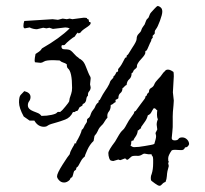

<svg xmlns="http://www.w3.org/2000/svg" viewBox="-20 -672 678 636"><path d="M372.1 -143.6 355.5 -138.7Q351.6 -138.7 350.6 -139.6H349.6Q344.7 -139.6 341.8 -147.9Q338.9 -156.2 338.9 -165Q338.9 -173.8 361.3 -203.1Q377 -231.4 382.8 -237.3L390.6 -245.1Q395.5 -252 398.9 -258.8Q402.3 -265.6 406.7 -272.5Q411.1 -279.3 415.5 -285.2Q419.9 -291 422.4 -294.9Q424.8 -298.8 424.3 -299.8Q423.8 -300.8 425.8 -302.7L429.7 -304.7Q435.5 -313.5 445.3 -326.2Q455.1 -338.9 458.5 -343.8Q461.9 -348.6 461.4 -349.6Q460.9 -350.6 461.9 -352.5L465.8 -355.5L467.8 -361.3Q473.6 -365.2 473.6 -369.1Q473.6 -377 481 -380.9Q488.3 -384.8 491.2 -392.6Q494.1 -400.4 503.4 -409.7Q512.7 -418.9 516.6 -425.3Q520.5 -431.6 526.4 -436.5Q529.3 -441.4 536.6 -441.4Q543.9 -441.4 554.7 -433.6Q555.7 -428.7 555.7 -418.9L552.7 -366.2L555.7 -338.9Q555.7 -331.1 554.7 -323.2Q553.7 -315.4 552.7 -301.3Q551.8 -287.1 552.2 -268.6Q552.7 -250 550.8 -234.9Q548.8 -219.7 548.8 -214.8Q548.8 -207 558.6 -207Q568.4 -207 571.3 -211.9Q574.2 -216.8 583.5 -216.8Q592.8 -216.8 599.6 -210Q606.4 -203.1 606.4 -194.3Q602.5 -183.6 592.8 -183.6Q589.8 -173.8 578.6 -174.8Q567.4 -175.8 559.6 -175.8Q551.8 -175.8 548.8 -173.8Q537.1 -157.2 537.1 -147.5Q537.1 -137.7 538.1 -137.7Q539.1 -137.7 539.1 -135.7Q539.1 -133.8 538.1 -133.8Q537.1 -133.8 537.1 -131.8L539.1 -122.1Q539.1 -120.1 537.6 -116.2Q536.1 -112.3 534.7 -105Q533.2 -97.7 532.7 -88.4Q532.2 -79.1 528.3 -69.3Q521.5 -67.4 517.1 -62Q512.7 -56.6 508.3 -56.6Q503.9 -56.6 493.7 -64Q483.4 -71.3 481.4 -73.2Q479.5 -75.2 479.5 -82.5Q479.5 -89.8 482.4 -95.7Q487.3 -110.4 487.3 -131.8V-144.5Q487.3 -152.3 484.4 -155.3Q481.4 -158.2 482.4 -161.1H470.7L459 -163.1Q455.1 -163.1 451.7 -160.6Q448.2 -158.2 443.8 -156.7Q439.5 -155.3 432.6 -155.8Q425.8 -156.2 420.4 -155.3Q415 -154.3 409.7 -148.4Q404.3 -142.6 400.4 -142.6L394.5 -147.5L378.9 -141.6Q376 -141.6 372.1 -143.6ZM219.7 -608.4 256.8 -613.3Q264.6 -613.3 267.6 -612.3Q268.6 -608.4 271.5 -608.4Q274.4 -608.4 274.4 -602.5Q274.4 -598.6 277.3 -599.1Q280.3 -599.6 280.3 -594.7Q280.3 -589.8 265.1 -580.1Q250 -570.3 247.1 -564.5L241.2 -561.5Q238.3 -561.5 238.3 -564.5Q234.4 -561.5 231.9 -557.6Q229.5 -553.7 227.5 -550.8Q222.7 -548.8 210.9 -539.1Q199.2 -529.3 196.3 -525.4Q193.4 -521.5 188.5 -522.5Q183.6 -523.4 183.6 -517.6Q183.6 -508.8 192.9 -508.8Q202.1 -508.8 208.5 -507.3Q214.8 -505.9 224.1 -495.1Q233.4 -484.4 240.2 -480.5Q242.2 -477.5 243.7 -477.5Q245.1 -477.5 252 -471.7Q258.8 -465.8 263.7 -453.1Q268.6 -440.4 272.5 -431.2Q276.4 -421.9 278.3 -419.4Q280.3 -417 280.3 -412.1L278.3 -392.6L280.3 -382.8Q280.3 -375 275.4 -369.6Q270.5 -364.3 271.5 -355.5Q266.6 -350.6 266.1 -344.7Q265.6 -338.9 263.2 -334.5Q260.7 -330.1 256.8 -328.6Q252.9 -327.1 252.9 -322.3L243.2 -316.4Q239.3 -307.6 236.3 -304.7Q231.4 -304.7 229 -302.2Q226.6 -299.8 221.7 -300.8Q212.9 -282.2 195.8 -275.9Q178.7 -269.5 168 -266.6Q157.2 -263.7 149.4 -261.2Q141.6 -258.8 137.2 -255.4Q132.8 -252 126 -252Q105.5 -252 93.8 -272.5H78.1L58.6 -286.1Q43 -314.5 43 -333Q43 -351.6 48.3 -357.4Q53.7 -363.3 60.5 -370.1Q81.1 -365.2 81.1 -350.6Q81.1 -342.8 76.7 -336.9Q72.3 -331.1 72.3 -323.2Q72.3 -310.5 89.8 -303.7Q96.7 -300.8 104.5 -297.9Q112.3 -294.9 117.2 -288.1Q135.7 -288.1 150.9 -291.5Q166 -294.9 168.5 -298.8Q170.9 -302.7 179.7 -300.8Q181.6 -304.7 183.6 -304.7Q185.5 -305.7 196.8 -319.3Q208 -333 209 -335.9L210.9 -346.7L215.8 -361.3Q218.8 -370.1 218.8 -380.9Q218.8 -434.6 205.1 -445.3Q201.2 -448.2 201.2 -459Q196.3 -462.9 189.5 -464.8Q182.6 -466.8 177.7 -471.7L156.2 -472.7Q132.8 -472.7 126 -468.3Q119.1 -463.9 114.3 -463.9L95.7 -465.8L94.7 -471.7Q94.7 -478.5 97.7 -493.2Q103.5 -497.1 109.4 -501Q115.2 -504.9 119.1 -511.7Q178.7 -545.9 210.9 -578.1Q203.1 -581.1 196.3 -581.1L155.3 -576.2L143.6 -580.1L133.8 -578.1L123 -580.1L102.5 -575.2Q89.8 -575.2 78.1 -581.1L62.5 -578.1Q57.6 -578.1 57.6 -586.4Q57.6 -594.7 60.5 -602.5L154.3 -608.4L171.9 -606.4L187.5 -610.4L201.2 -608.4L210.9 -610.4ZM366.2 -433.6 370.1 -434.6Q372.1 -436.5 371.1 -439.9Q370.1 -443.4 377.9 -451.2Q382.8 -458 386.2 -464.8Q389.6 -471.7 394.5 -480.5L399.4 -482.4V-486.3Q399.4 -488.3 401.9 -489.7Q404.3 -491.2 405.3 -493.2L418 -513.7Q432.6 -535.2 432.6 -543Q432.6 -553.7 439.5 -560.1Q446.3 -566.4 447.8 -571.3Q449.2 -576.2 451.2 -579.6Q453.1 -583 455.1 -585.4Q457 -587.9 459 -590.8L463.9 -603.5Q465.8 -608.4 469.2 -610.8Q472.7 -613.3 474.6 -620.1Q476.6 -627 480.5 -630.9Q484.4 -634.8 491.7 -643.1Q499 -651.4 502.9 -652.3Q507.8 -651.4 512.7 -647Q517.6 -642.6 517.6 -633.3Q517.6 -624 509.8 -603Q502 -582 497.1 -576.2Q492.2 -570.3 492.7 -565.9Q493.2 -561.5 491.7 -559.6Q490.2 -557.6 488.3 -556.2Q486.3 -554.7 485.4 -552.7L486.3 -547.9Q480.5 -541 481 -539.1Q481.4 -537.1 479.5 -534.2Q477.5 -531.2 472.7 -519.5Q467.8 -507.8 465.8 -504.9L461.9 -502.9Q460.9 -501 461.4 -498Q461.9 -495.1 458.5 -489.7Q455.1 -484.4 447.8 -476.6Q440.4 -468.8 437 -462.9Q433.6 -457 433.6 -454.1Q434.6 -448.2 428.7 -444.3Q422.9 -440.4 421.4 -435.5Q419.9 -430.7 416 -429.7Q416 -416 408.2 -409.7Q400.4 -403.3 399.4 -390.6Q394.5 -388.7 392.1 -385.3Q389.6 -381.8 385.7 -379.9Q385.7 -369.1 378.9 -363.8Q372.1 -358.4 372.1 -346.7Q368.2 -342.8 364.7 -342.3Q361.3 -341.8 363.3 -334Q358.4 -332 355 -328.6Q351.6 -325.2 346.7 -324.2V-322.3Q346.7 -309.6 340.3 -302.2Q334 -294.9 335.9 -282.2Q331.1 -277.3 327.1 -270.5Q323.2 -263.7 320.3 -260.3Q317.4 -256.8 315.9 -255.9Q314.5 -254.9 310.5 -250Q306.6 -245.1 303.7 -237.8Q300.8 -230.5 293 -221.7L290 -205.1Q277.3 -193.4 269 -174.8Q260.7 -156.2 260.7 -153.3Q252.9 -147.5 248 -138.2Q243.2 -128.9 240.2 -124Q237.3 -119.1 236.3 -119.1Q232.4 -117.2 232.4 -112.3Q232.4 -109.4 225.6 -105.5Q223.6 -100.6 221.7 -92.3Q219.7 -84 216.8 -84Q213.9 -84 210.9 -76.2Q202.1 -67.4 192.4 -67.4Q182.6 -67.4 175.8 -74.7Q168.9 -82 168.9 -87.9Q168.9 -97.7 187.5 -127Q206.1 -156.2 210.9 -161.1Q212.9 -170.9 219.7 -182.1Q226.6 -193.4 226.6 -194.8Q226.6 -196.3 227.5 -197.3H232.4V-201.2Q248 -227.5 251 -242.2Q255.9 -245.1 258.3 -251.5Q260.7 -257.8 264.6 -262.7Q268.6 -267.6 268.1 -271.5Q267.6 -275.4 269.5 -277.8Q271.5 -280.3 273.4 -281.2Q275.4 -282.2 277.3 -285.6Q279.3 -289.1 281.2 -295.4Q283.2 -301.8 288.6 -308.1Q293.9 -314.5 294.9 -317.9Q295.9 -321.3 298.8 -325.7Q301.8 -330.1 303.7 -331.1Q305.7 -332 306.6 -334V-338.9L310.5 -340.8Q322.3 -363.3 328.1 -371.1Q335.9 -381.8 341.8 -393.6Q344.7 -403.3 348.6 -407.2Q352.5 -411.1 354.5 -413.6Q356.4 -416 355.5 -417Q354.5 -418 357.4 -419.9Q361.3 -422.9 366.2 -433.6ZM501 -243.2 499 -258.8Q499 -268.6 502.9 -276.4Q500 -283.2 500 -291.5Q500 -299.8 501 -306.6Q497.1 -308.6 495.6 -311Q494.1 -313.5 489.3 -313.5Q484.4 -306.6 481 -299.8Q477.5 -293 469.7 -290Q466.8 -278.3 460.4 -269.5Q454.1 -260.7 447.3 -251V-247.1L443.4 -245.1Q441.4 -243.2 440.4 -241.7Q439.5 -240.2 436.5 -240.2Q435.5 -228.5 429.2 -219.7Q422.9 -210.9 422.9 -209.5Q422.9 -208 421.4 -206.5Q419.9 -205.1 418.9 -206.1Q418 -207 416 -205.1Q414.1 -203.1 414.6 -198.2Q415 -193.4 412.1 -190.4Q418 -184.6 424.3 -184.6Q430.7 -184.6 440.4 -185.5Q450.2 -186.5 460.4 -188.5Q470.7 -190.4 479.5 -191.9Q488.3 -193.4 491.2 -195.3Q493.2 -202.1 495.1 -209Q497.1 -215.8 497.1 -221.7L495.1 -231.4Z"/></svg>

Font: Mountains of Christmas
Style: Regular
Weight: 400
Designer: Crystal Kluge
Foundry: Font Diner, Inc DBA Tart Workshop
Version: Version 1.002